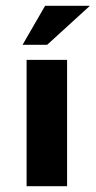

<svg xmlns="http://www.w3.org/2000/svg" viewBox="-20 -644 331 664"><path d="M72 -437H212V0H72ZM291 -624 143 -489H58L136 -624Z"/></svg>

Font: Reem Kufi Fun
Style: Bold
Weight: 700
Designer: Khaled Hosny
Version: Version 1.005